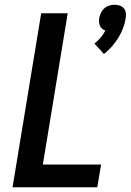

<svg xmlns="http://www.w3.org/2000/svg" viewBox="-20 -791 552 811"><path d="M419 -563 379 -607Q393 -618 405 -632Q417 -646 425 -662Q418 -664 411.5 -669.5Q405 -675 402 -682Q399 -689 398.5 -697.5Q398 -706 399 -715Q401 -726 406.5 -737Q412 -748 421 -756Q430 -764 441.5 -767.5Q453 -771 464 -771Q475 -771 485.5 -767.5Q496 -764 503 -756Q510 -748 511.5 -737Q513 -726 511 -715Q508 -694 500 -672.5Q492 -651 480 -631.5Q468 -612 452.5 -594.5Q437 -577 419 -563ZM33 0 154 -735H266L161 -96H407L391 0Z"/></svg>

Font: Iosevka
Style: Bold Italic
Weight: 700
Italic angle: -9°
Monospace: yes
Designer: Belleve Invis
Foundry: Belleve Invis
Version: Version 32.5.0; ttfautohint (v1.8.4)